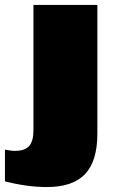

<svg xmlns="http://www.w3.org/2000/svg" viewBox="-85 -560 463 775"><path d="M104 195Q64 195 20.5 189Q-23 183 -65 172V44Q-54 46 -44 47.5Q-34 49 -25 49Q15 49 32.5 29.5Q50 10 50 -34V-540H308V-20Q308 90 258.5 142.5Q209 195 104 195Z"/></svg>

Font: Pathway Extreme 28pt Black
Style: Regular
Weight: 900
Designer: Eduardo Rodriguez Tunni
Foundry: Eduardo Rodriguez Tunni
Version: Version 1.001;gftools[0.9.26]